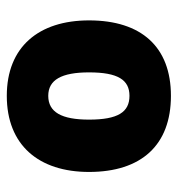

<svg xmlns="http://www.w3.org/2000/svg" viewBox="1 -510 523 565"><g transform="rotate(90 262.5 -227.5)"><path d="M262 14C407 14 486 -80 486 -228C486 -382 407 -469 262 -469C118 -469 40 -382 40 -228C40 -80 118 14 262 14ZM262 -108C215 -108 193 -147 193 -228C193 -313 215 -347 262 -347C310 -347 332 -313 332 -228C332 -147 310 -108 262 -108Z"/></g></svg>

Font: Noto Sans Thai SemCond ExtBd
Style: Regular
Weight: 800
Width: 4
Designer: Monotype Design Team
Foundry: Monotype Imaging Inc.
Version: Version 2.002